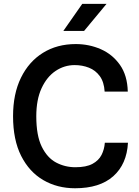

<svg xmlns="http://www.w3.org/2000/svg" viewBox="-20 -970 725 1000"><path d="M371 10.5Q278.5 10.5 205.5 -32Q132.5 -74.5 90.2 -158Q48 -241.5 48 -365Q48 -481 89.2 -565.2Q130.5 -649.5 204 -695Q277.5 -740.5 374.5 -740.5Q444 -740.5 505 -713.8Q566 -687 604.8 -632Q643.5 -577 645.5 -493H525Q522 -543 499.8 -573.5Q477.5 -604 443 -617.5Q408.5 -631 369 -631Q315 -631 269.5 -600.5Q224 -570 196.5 -510.5Q169 -451 169 -364.5Q169 -264 197.5 -206Q226 -148 272.2 -123.5Q318.5 -99 372.5 -99Q429 -99 461.5 -116.5Q494 -134 508.8 -163Q523.5 -192 526 -226.5H646.5Q640.5 -115 570 -52.2Q499.5 10.5 371 10.5ZM310 -809 408.5 -950H535L418 -809Z"/></svg>

Font: Spline Sans Medium
Style: Regular
Weight: 500
Designer: Eben Sorkin, Mirko Velimirovic
Foundry: Sorkin Type
Version: Version 1.000; ttfautohint (v1.8.3)